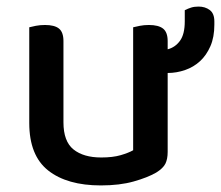

<svg xmlns="http://www.w3.org/2000/svg" viewBox="-20 -550 672 584"><path d="M69 -467Q76 -469 89 -471.5Q102 -474 117 -474Q146 -474 159.5 -463Q173 -452 173 -425V-178Q173 -120 203.5 -95.5Q234 -71 288 -71Q323 -71 347 -78Q371 -85 385 -93V-467Q393 -469 405.5 -471.5Q418 -474 433 -474Q462 -474 476 -463Q490 -452 490 -425V-400Q513 -406 527.5 -426Q542 -446 542 -485V-519Q552 -524 561.5 -527Q571 -530 584 -530Q604 -530 618 -519.5Q632 -509 632 -485V-475Q632 -437 620 -409.5Q608 -382 588.5 -364Q569 -346 543 -337Q517 -328 490 -328V-88Q490 -66 483 -52Q476 -38 455 -25Q429 -10 386.5 2Q344 14 287 14Q184 14 126.5 -31.5Q69 -77 69 -176Z"/></svg>

Font: Baloo Paaji 2 Medium
Style: Regular
Weight: 500
Designer: Shuchita Grover, Noopur Datye and Ek Type
Foundry: Ek Type
Version: Version 1.640;hotconv 1.0.111;makeotfexe 2.5.65597; ttfautoh